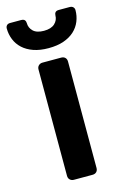

<svg xmlns="http://www.w3.org/2000/svg" viewBox="-132 -772 530 823"><g transform="rotate(-15 132.5 -360.0)"><path d="M132 -573Q94 -573 65.5 -583Q37 -593 18 -610.5Q-1 -628 -10.5 -651.5Q-20 -675 -20 -701Q-20 -709 -15 -714.5Q-10 -720 0 -720H48Q60 -720 64.5 -714.5Q69 -709 69 -701Q69 -680 84.5 -665Q100 -650 132 -650Q164 -650 180 -665Q196 -680 196 -701Q196 -709 200.5 -714.5Q205 -720 216 -720H264Q274 -720 279.5 -714.5Q285 -709 285 -701Q285 -675 275.5 -651.5Q266 -628 247 -610.5Q228 -593 199.5 -583Q171 -573 132 -573ZM90 0Q80 0 73 -6.5Q66 -13 66 -24V-496Q66 -507 73 -513.5Q80 -520 90 -520H173Q184 -520 190.5 -513.5Q197 -507 197 -496V-24Q197 -13 190.5 -6.5Q184 0 173 0Z"/></g></svg>

Font: Fz Rubik Med
Style: Regular
Weight: 500
Designer: Hubert and Fischer
Foundry: Hubert and Fischer
Version: Vit hóa bi FontZin.com